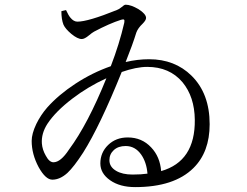

<svg xmlns="http://www.w3.org/2000/svg" viewBox="-20 -761 1040 808"><path d="M548.8 26.4Q484.4 26.4 443.4 -2.4Q402.3 -31.2 402.3 -73.2Q402.3 -119.1 435.1 -150.9Q467.8 -182.6 517.6 -182.6Q577.1 -182.6 616.2 -140.6Q653.3 -101.6 658.2 -41Q801.8 -82 799.8 -256.8Q798.8 -353.5 748 -415Q693.4 -479.5 599.6 -479.5Q553.7 -479.5 492.2 -458Q400.4 -230.5 330.1 -119.1Q291 -58.6 263.7 -33.2Q232.4 -4.9 200.2 -4.9Q171.9 -4.9 142.6 -57.6Q113.3 -112.3 113.3 -168Q113.3 -198.2 132.8 -239.3Q151.4 -277.3 178.7 -308.6Q226.6 -362.3 297.4 -408.7Q368.2 -455.1 446.3 -482.4Q482.4 -576.2 502.9 -665Q504.9 -675.8 502 -678.2Q499 -680.7 489.3 -677.7Q440.4 -662.1 376 -627.9Q367.2 -623 354.5 -612.3Q335.9 -596.7 324.2 -596.7Q306.6 -596.7 280.3 -618.2Q254.9 -639.6 247.1 -657.2Q238.3 -679.7 238.3 -713.9L257.8 -718.8Q268.6 -695.3 276.4 -686.5Q290 -669.9 305.7 -669.9Q350.6 -669.9 471.7 -718.8Q480.5 -721.7 492.2 -731.4Q502.9 -741.2 508.8 -741.2Q530.3 -741.2 562.5 -722.7Q594.7 -702.1 594.7 -685.5Q594.7 -675.8 580.1 -661.1Q560.5 -642.6 553.7 -624Q538.1 -573.2 508.8 -500Q558.6 -511.7 607.4 -511.7Q715.8 -511.7 786.1 -442.4Q862.3 -367.2 862.3 -238.3Q862.3 -121.1 793.9 -53.7Q712.9 26.4 548.8 26.4ZM538.1 -26.4Q574.2 -26.4 600.6 -30.3Q596.7 -78.1 574.2 -110.4Q548.8 -146.5 508.8 -146.5Q477.5 -146.5 459 -129.4Q440.4 -112.3 440.4 -86.9Q440.4 -58.6 468.8 -42Q495.1 -26.4 538.1 -26.4ZM205.1 -78.1Q235.4 -78.1 270.5 -131.8Q349.6 -238.3 427.7 -431.6Q350.6 -396.5 284.2 -345.7Q213.9 -292 179.7 -240.2Q153.3 -199.2 156.2 -157.2Q158.2 -130.9 172.9 -105.5Q187.5 -78.1 205.1 -78.1Z"/></svg>

Font: Bpmf Zihi Only R
Style: R
Weight: 400
Foundry: But Ko
Version: Version 1.320